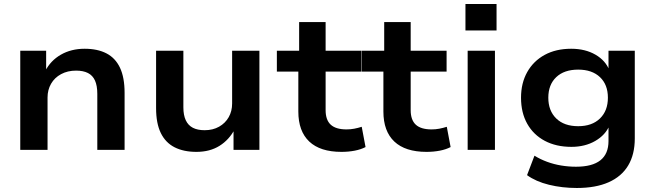

<svg xmlns="http://www.w3.org/2000/svg" viewBox="-20 -747 3264 957"><path d="M81 0V-494H210V-392H205Q232 -445 283.5 -474.5Q335 -504 402 -504Q466 -504 510.5 -481Q555 -458 578 -409.5Q601 -361 601 -284V0H465V-279Q465 -320 453.5 -345.5Q442 -371 418.5 -383Q395 -395 359 -395Q317 -395 284.5 -377.5Q252 -360 234.5 -329.5Q217 -299 217 -261V0Z M959 10Q895 10 850 -13Q805 -36 781.5 -84Q758 -132 758 -208V-494H894V-212Q894 -173 906 -147.5Q918 -122 941.5 -110Q965 -98 1000 -98Q1041 -98 1072 -115.5Q1103 -133 1120 -163Q1137 -193 1137 -231V-494H1273V0H1144V-103H1150Q1122 -50 1074 -20Q1026 10 959 10Z M1682 10Q1576 10 1521.5 -41.5Q1467 -93 1467 -191V-390H1360V-494H1471V-637H1603V-494H1782V-390H1603V-198Q1603 -149 1628.5 -125.5Q1654 -102 1707 -102Q1727 -102 1745.5 -105.5Q1764 -109 1783 -115L1802 -14Q1779 -2 1748 4Q1717 10 1682 10Z M2106 10Q2000 10 1945.5 -41.5Q1891 -93 1891 -191V-390H1784V-494H1895V-637H2027V-494H2206V-390H2027V-198Q2027 -149 2052.5 -125.5Q2078 -102 2131 -102Q2151 -102 2169.5 -105.5Q2188 -109 2207 -115L2226 -14Q2203 -2 2172 4Q2141 10 2106 10Z M2300 -595V-727H2455V-595ZM2311 0V-494H2447V0Z M2855 190Q2782 190 2716.5 174Q2651 158 2607 126L2644 29Q2673 47 2707 59.5Q2741 72 2777.5 78Q2814 84 2851 84Q2932 84 2972.5 52Q3013 20 3013 -44V-122H3018Q2998 -74 2947 -44.5Q2896 -15 2828 -15Q2752 -15 2695.5 -45Q2639 -75 2608 -130Q2577 -185 2577 -260Q2577 -333 2608 -388Q2639 -443 2695 -473.5Q2751 -504 2827 -504Q2897 -504 2948 -474.5Q2999 -445 3018 -395H3013V-494H3144V-57Q3144 23 3111 78Q3078 133 3013.5 161.5Q2949 190 2855 190ZM2862 -118Q2931 -118 2970.5 -156.5Q3010 -195 3010 -260Q3010 -325 2970.5 -362.5Q2931 -400 2862 -400Q2792 -400 2752.5 -362.5Q2713 -325 2713 -260Q2713 -195 2752.5 -156.5Q2792 -118 2862 -118Z"/></svg>

Font: Nunito Sans 10pt SemiExpanded
Style: Bold
Weight: 700
Width: 6
Designer: Vernon Adams
Foundry: Vernon Adams
Version: Version 3.101;gftools[0.9.27]